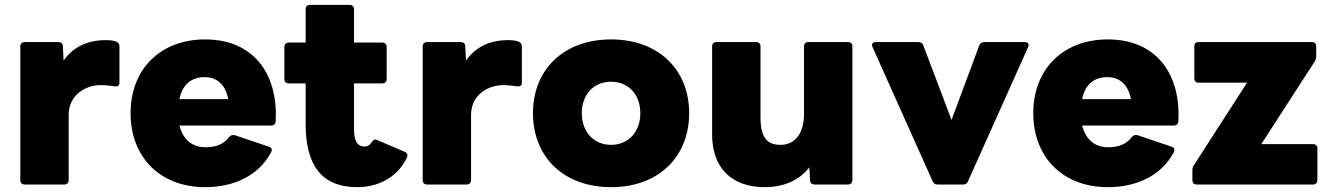

<svg xmlns="http://www.w3.org/2000/svg" viewBox="-20 -721 5499 794"><path d="M82 42H246C257 42 264 35 264 24V-245C264 -332 338 -369 397 -369C420 -369 438 -366 454 -364C466 -362 474 -367 474 -378V-530C474 -540 468 -547 458 -550C446 -554 431 -555 416 -555C346 -555 283 -529 243 -470L240 -530C240 -541 232 -547 221 -547H82C71 -547 64 -540 64 -530V24C64 35 71 42 82 42Z M829 53C941 53 1047 10 1101 -91C1103 -95 1104 -98 1104 -101C1104 -107 1100 -111 1093 -114L951 -162C942 -164 934 -162 927 -154C906 -125 873 -112 830 -112C774 -112 737 -144 722 -202H1101C1113 -202 1119 -208 1120 -219C1131 -419 1025 -558 829 -558C641 -558 520 -433 520 -253C520 -72 641 53 829 53ZM924 -311H722C734 -371 771 -402 826 -402C879 -402 913 -369 924 -311Z M1458 53C1536 53 1619 19 1661 -66C1663 -70 1665 -75 1665 -78C1665 -85 1661 -90 1654 -93L1542 -141C1538 -143 1535 -144 1532 -144C1527 -144 1524 -141 1520 -137C1510 -121 1501 -115 1488 -115C1457 -115 1444 -139 1444 -189V-376H1561C1572 -376 1579 -383 1579 -394V-527C1579 -537 1572 -545 1561 -545H1444V-683C1444 -694 1437 -701 1426 -701H1262C1251 -701 1244 -694 1244 -683V-545H1174C1163 -545 1156 -537 1156 -527V-394C1156 -383 1163 -376 1174 -376H1244V-208C1244 -39 1309 53 1458 53Z M1746 42H1910C1921 42 1928 35 1928 24V-245C1928 -332 2002 -369 2061 -369C2084 -369 2102 -366 2118 -364C2130 -362 2138 -367 2138 -378V-530C2138 -540 2132 -547 2122 -550C2110 -554 2095 -555 2080 -555C2010 -555 1947 -529 1907 -470L1904 -530C1904 -541 1896 -547 1885 -547H1746C1735 -547 1728 -540 1728 -530V24C1728 35 1735 42 1746 42Z M2507 53C2703 53 2830 -72 2830 -253C2830 -433 2703 -558 2507 -558C2311 -558 2184 -433 2184 -253C2184 -72 2311 53 2507 53ZM2386 -253C2386 -330 2435 -383 2507 -383C2579 -383 2628 -330 2628 -253C2628 -176 2579 -122 2507 -122C2435 -122 2386 -176 2386 -253Z M3142 53C3220 53 3284 26 3327 -29L3330 24C3330 36 3337 42 3349 42H3487C3498 42 3505 35 3505 24V-530C3505 -540 3498 -547 3487 -547H3323C3312 -547 3305 -540 3305 -530V-252C3305 -165 3265 -122 3208 -122C3150 -122 3125 -155 3125 -237V-530C3125 -540 3118 -547 3107 -547H2943C2932 -547 2925 -540 2925 -530V-163C2925 -29 3004 53 3142 53Z M3857 42H3963C3973 42 3979 38 3983 29L4232 -527C4233 -530 4234 -532 4234 -535C4234 -542 4228 -547 4218 -547H4050C4040 -547 4034 -542 4030 -534L3915 -225L3798 -534C3795 -542 3788 -547 3778 -547H3602C3592 -547 3586 -542 3586 -535C3586 -532 3587 -530 3588 -527L3837 29C3841 38 3847 42 3857 42Z M4562 53C4674 53 4780 10 4834 -91C4836 -95 4837 -98 4837 -101C4837 -107 4833 -111 4826 -114L4684 -162C4675 -164 4667 -162 4660 -154C4639 -125 4606 -112 4563 -112C4507 -112 4470 -144 4455 -202H4834C4846 -202 4852 -208 4853 -219C4864 -419 4758 -558 4562 -558C4374 -558 4253 -433 4253 -253C4253 -72 4374 53 4562 53ZM4657 -311H4455C4467 -371 4504 -402 4559 -402C4612 -402 4646 -369 4657 -311Z M4929 42H5410C5421 42 5428 35 5428 24V-108C5428 -119 5421 -125 5410 -125H5196L5417 -467C5421 -474 5423 -480 5423 -488V-530C5423 -540 5417 -547 5406 -547H4936C4925 -547 4919 -540 4919 -530V-397C4919 -386 4925 -379 4936 -379H5137L4918 -39C4913 -32 4911 -26 4911 -17V24C4911 35 4918 42 4929 42Z"/></svg>

Font: LINE Seed JP App_OTF ExtraBold
Style: Regular
Weight: 800
Designer: LINE & Fontrix & Fontworks
Version: Version 1.013